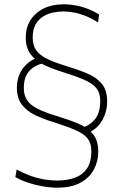

<svg xmlns="http://www.w3.org/2000/svg" viewBox="-20 -745 560 887"><path d="M244 122Q212 122 176.8 115.8Q141.5 109.5 108.5 98.5Q75.5 87.5 51 73L57 38Q84.5 53.5 115 65Q145.5 76.5 178.2 82.8Q211 89 245 89Q287.5 89 323.2 77Q359 65 380.5 35.2Q402 5.5 402 -48Q402 -83.5 384.5 -105.5Q367 -127.5 327.8 -144.5Q288.5 -161.5 223 -182Q181 -195 143.2 -212.8Q105.5 -230.5 81.8 -260.5Q58 -290.5 58 -340Q58 -372.5 69.2 -399.8Q80.5 -427 101.8 -447.2Q123 -467.5 153 -479L189 -455Q164.5 -450.5 141.8 -438.2Q119 -426 104.5 -402.2Q90 -378.5 90 -339Q90 -303.5 106 -280.8Q122 -258 155.8 -241.5Q189.5 -225 242 -209Q298.5 -192 341.8 -173.8Q385 -155.5 409.5 -125.8Q434 -96 434 -44Q434 -0.5 414.2 37.2Q394.5 75 352.5 98.5Q310.5 122 244 122ZM389 -131 357 -154Q395.5 -165.5 419.2 -194.8Q443 -224 443 -280Q443 -315.5 425.5 -337.5Q408 -359.5 368.8 -376.5Q329.5 -393.5 264 -414Q222 -427 184.2 -444.8Q146.5 -462.5 122.8 -492.5Q99 -522.5 99 -572Q99 -639.5 146.5 -682.2Q194 -725 274 -725Q304.5 -725 334.2 -719Q364 -713 390.5 -702.2Q417 -691.5 438 -678L433 -641Q402 -661 373.8 -672Q345.5 -683 320 -687.5Q294.5 -692 272 -692Q252 -692 227.8 -687.5Q203.5 -683 181.5 -670.2Q159.5 -657.5 145.2 -633.5Q131 -609.5 131 -571Q131 -535.5 147.2 -512.8Q163.5 -490 197 -473.5Q230.5 -457 283 -441Q339.5 -424 382.8 -405.8Q426 -387.5 450.5 -357.8Q475 -328 475 -276Q475 -231 454.2 -192.2Q433.5 -153.5 389 -131Z"/></svg>

Font: Commissioner Thin
Style: Regular
Weight: 100
Designer: Kostas Bartsokas
Foundry: Kostas Bartsokas
Version: Version 1.001;gftools[0.9.23]